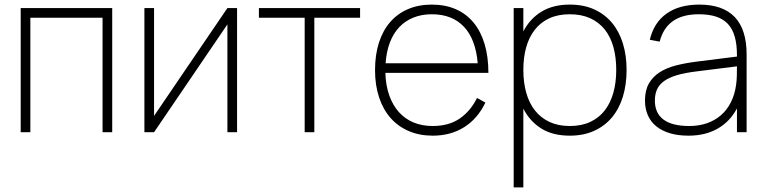

<svg xmlns="http://www.w3.org/2000/svg" viewBox="-20 -575 3327 835"><path d="M70 0V-540H468V0H426V-498H112V0Z M1011 -540V0H969V-469L650 0H608V-540H650V-71L969 -540Z M1305 0V-498H1106V-540H1546V-498H1347V0Z M1862 -27Q1932 -27 1979.2 -59.5Q2026.5 -92 2054.5 -149L2091 -129Q2057.5 -59 1998.8 -22Q1940 15 1862 15Q1804.5 15 1758.2 -4.8Q1712 -24.5 1679.2 -61.2Q1646.5 -98 1628.8 -151Q1611 -204 1611 -270Q1611 -336.5 1628 -389.5Q1645 -442.5 1677 -479.2Q1709 -516 1754.8 -535.5Q1800.5 -555 1858 -555Q1916.5 -555 1962.2 -535Q2008 -515 2039.5 -476.8Q2071 -438.5 2087.5 -383.5Q2104 -328.5 2104 -258H1656Q1657.5 -203.5 1672.8 -160.5Q1688 -117.5 1714.5 -87.8Q1741 -58 1778.2 -42.5Q1815.5 -27 1862 -27ZM2057.5 -300Q2049 -404 1997.8 -458.5Q1946.5 -513 1858 -513Q1813.5 -513 1777.8 -498.5Q1742 -484 1716.2 -456.8Q1690.5 -429.5 1675.5 -390Q1660.5 -350.5 1657 -300Z M2214 240V-540H2256V-438.5Q2284.5 -493.5 2334.8 -524.2Q2385 -555 2458 -555Q2518.5 -555 2564.5 -534Q2610.5 -513 2641.8 -475.5Q2673 -438 2689 -385.8Q2705 -333.5 2705 -271Q2705 -207 2688.8 -154.2Q2672.5 -101.5 2641 -64Q2609.5 -26.5 2563.5 -5.8Q2517.5 15 2458 15Q2384 15 2334 -16.2Q2284 -47.5 2256 -102.5V240ZM2458 -27Q2509 -27 2547 -44.8Q2585 -62.5 2610 -94.8Q2635 -127 2647.5 -171.8Q2660 -216.5 2660 -271Q2660 -326 2647.5 -370.8Q2635 -415.5 2609.8 -447Q2584.5 -478.5 2546.5 -495.8Q2508.5 -513 2458 -513Q2406.5 -513 2368.5 -495.2Q2330.5 -477.5 2305.5 -445.2Q2280.5 -413 2268.2 -368.8Q2256 -324.5 2256 -271Q2256 -216 2268.8 -171Q2281.5 -126 2307 -94Q2332.5 -62 2370.2 -44.5Q2408 -27 2458 -27Z M3021 -555Q3227 -555 3227 -338V0H3185V-103.5Q3154.5 -46 3100.8 -15.5Q3047 15 2974.5 15Q2929.5 15 2894.5 4.8Q2859.5 -5.5 2835 -25Q2810.5 -44.5 2797.8 -73Q2785 -101.5 2785 -137.5Q2785 -182 2802 -211.8Q2819 -241.5 2849 -260.8Q2879 -280 2920.2 -290.5Q2961.5 -301 3009.5 -307L3185 -329V-334Q3185 -381.5 3175.5 -415.2Q3166 -449 3145.8 -470.8Q3125.5 -492.5 3094 -502.8Q3062.5 -513 3019 -513Q2879 -513 2849 -394L2806 -402Q2823.5 -476.5 2878.8 -515.8Q2934 -555 3021 -555ZM3009.5 -264.5Q2960 -258.5 2925.5 -248.5Q2891 -238.5 2869.2 -223.2Q2847.5 -208 2837.8 -187Q2828 -166 2828 -137.5Q2828 -83 2865.5 -55Q2903 -27 2977.5 -27Q3019.5 -27 3054.2 -39Q3089 -51 3115.2 -73.8Q3141.5 -96.5 3158.2 -129.5Q3175 -162.5 3181 -204Q3184 -224 3184.5 -246.2Q3185 -268.5 3185 -286.5Z"/></svg>

Font: Vela Sans ExtLt
Style: Regular
Weight: 200
Designer: Principal design: Mikhail Sharanda - project Manrope.
Design modification: Ravid Balaliev
Foundry: Mikhail Sharanda
Version: Version 1.001